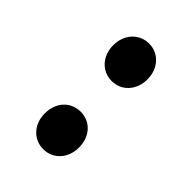

<svg xmlns="http://www.w3.org/2000/svg" viewBox="-3 -900 463 463"><g transform="rotate(-45 229.0 -668.5)"><path d="M47.9 -668C47.9 -635.3 74.2 -609.9 111.8 -609.9C150.4 -609.9 175.8 -635.3 175.8 -668C175.8 -701.2 150.4 -726.6 111.8 -726.6C74.2 -726.6 47.9 -701.2 47.9 -668ZM280.8 -667.5C280.8 -634.8 307.1 -609.4 344.7 -609.4C382.3 -609.4 408.7 -634.8 408.7 -667.5C408.7 -700.7 382.3 -726.1 344.7 -726.1C307.1 -726.1 280.8 -700.7 280.8 -667.5Z"/></g></svg>

Font: Vazirmatn SemiBold
Style: Regular
Weight: 600
Designer: Saber Rastikerdar
Foundry: Saber Rastikerdar
Version: Version 33.003